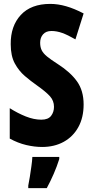

<svg xmlns="http://www.w3.org/2000/svg" viewBox="-20 -744 477 985"><path d="M409 -208Q409 -141 382 -92Q355 -43 307 -16.5Q259 10 196 10Q157 10 114.5 0Q72 -10 30 -33V-189Q71 -163 112.5 -146.5Q154 -130 192 -130Q227 -130 242 -149.5Q257 -169 257 -196Q257 -227 236.5 -250Q216 -273 168 -307Q138 -328 107.5 -354Q77 -380 56 -418.5Q35 -457 35 -517Q34 -610 86.5 -667Q139 -724 238 -724Q277 -724 319 -712Q361 -700 409 -675L367 -542Q327 -565 299 -575Q271 -585 244 -585Q216 -585 201 -568Q186 -551 186 -525Q186 -502 194 -486Q202 -470 221.5 -454Q241 -438 277 -415Q341 -374 375 -326.5Q409 -279 409 -208ZM284 72Q272 110 255.5 148Q239 186 220 221H125V208Q129 190 133 163.5Q137 137 141 109.5Q145 82 146 61H284Z"/></svg>

Font: Noto Sans Tamil ExtraCondensed ExtraBold
Style: Regular
Weight: 800
Width: 2
Designer: Jelle Bosma - Monotype Design Team
Foundry: Monotype Imaging Inc.
Version: Version 2.004; ttfautohint (v1.8.4.7-5d5b)